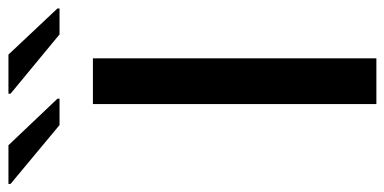

<svg xmlns="http://www.w3.org/2000/svg" viewBox="-338 -680 933 466"><g transform="rotate(-90 129.0 -446.5)"><path d="M110 0V-688H221V0ZM342 -769H279L135 -888V-893H230L342 -774ZM123 -769H59L-84 -888V-893H10L123 -774Z"/></g></svg>

Font: Saira Expanded Medium
Style: Regular
Weight: 500
Width: 7
Designer: Hector Gatti with collaboration of the Omnibus-Type team
Foundry: Omnibus-Type
Version: Version 1.100; ttfautohint (v1.8.3)